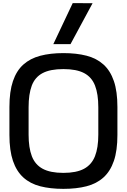

<svg xmlns="http://www.w3.org/2000/svg" viewBox="-20 -1191 807 1222"><path d="M383.3 11Q300 11 236 -5.5Q172 -22 128.5 -61.5Q85 -101 62.5 -167Q40 -233 40 -332V-510Q40 -609 62.5 -675Q85 -741 128.5 -780Q172 -819 236 -836Q300 -853 383.3 -853Q466.7 -853 530.7 -836.5Q594.7 -820 638.5 -780.5Q682.3 -741 704.8 -675Q727.3 -609 727.3 -510V-332Q727.3 -233 704.8 -167Q682.3 -101 638.5 -61.5Q594.7 -22 530.7 -5.5Q466.7 11 383.3 11ZM383.3 -90.7Q466.3 -90.7 514.8 -116.8Q563.3 -143 584.5 -196.8Q605.7 -250.7 605.7 -334V-508Q605.7 -592.3 584.8 -646.2Q564 -700 515.5 -725.7Q467 -751.3 383.3 -751.3Q299.7 -751.3 251.2 -725.7Q202.7 -700 182.3 -646.2Q162 -592.3 162 -508V-334Q162 -250.7 182.7 -196.8Q203.3 -143 251.8 -116.8Q300.3 -90.7 383.3 -90.7ZM319.3 -910 442.7 -1171 569.3 -1170.7 428.7 -910Z"/></svg>

Font: Matangi Light
Style: Regular
Weight: 300
Designer: Prashant Pant
Foundry: The Graphic Ant
Version: Version 3.002